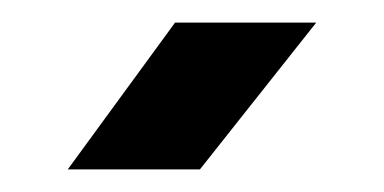

<svg xmlns="http://www.w3.org/2000/svg" viewBox="-20 -749 340 170"><path d="M40 -599 135 -729H260L157 -599Z"/></svg>

Font: Hubot Sans Medium
Style: Regular
Weight: 500
Designer: Deni Anggara
Foundry: GitHub, Inc., Subsidiary of Microsoft Corporation
Version: Version 2.000